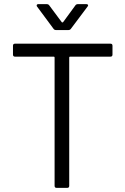

<svg xmlns="http://www.w3.org/2000/svg" viewBox="-20 -912 609 932"><path d="M526 -690V-647Q526 -637 516 -637H320Q316 -637 316 -633V-10Q316 0 306 0H255Q245 0 245 -10V-633Q245 -637 241 -637H53Q43 -637 43 -647V-690Q43 -700 53 -700H516Q526 -700 526 -690ZM158 -886Q158 -888 160 -890Q162 -892 166 -892H206Q215 -892 219 -886L280 -804Q281 -803 283 -803Q285 -803 286 -804L346 -886Q350 -892 359 -892H399Q405 -892 407 -888.5Q409 -885 405 -880L324 -772Q320 -766 311 -766H253Q244 -766 240 -772L160 -880Q158 -882 158 -886Z"/></svg>

Font: Barlow
Style: Regular
Weight: 400
Designer: Jeremy Tribby
Foundry: Tribby Type
Version: Version 1.408;December 10, 2018;FontCreator 11.5.0.2430 64-b